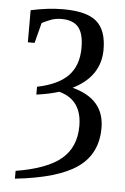

<svg xmlns="http://www.w3.org/2000/svg" viewBox="-51 -509 497 763"><g transform="rotate(5 197.5 -127.0)"><path d="M93.3 -124V-155.3Q177.2 -172.4 216.6 -213.4Q255.9 -254.4 255.9 -324.7Q255.9 -381.8 234.4 -407Q212.9 -432.1 167 -432.1Q142.6 -432.1 123 -424.3Q103.5 -416.5 89.4 -409.2L68.4 -328.1H41.5V-456.1Q109.9 -471.2 170.4 -471.2Q264.6 -471.2 304.2 -436.8Q343.8 -402.3 343.8 -325.7Q343.8 -217.8 234.4 -163.6Q362.8 -130.4 362.8 -14.2Q362.8 88.9 285.6 143.3Q208.5 197.8 37.6 216.3V185.1Q162.1 164.6 218.3 117.2Q274.4 69.8 274.4 -14.2Q274.4 -118.7 183.1 -143.1Q144 -130.9 93.3 -124Z"/></g></svg>

Font: Tinos
Style: Regular
Weight: 400
Designer: Steve Matteson
Foundry: Monotype Imaging Inc.
Version: Version 1.23